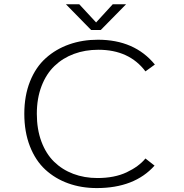

<svg xmlns="http://www.w3.org/2000/svg" viewBox="-20 -898 890 928"><path d="M589.5 -877.5 467 -753H420.5L298.5 -877.5H363L444.5 -789.5L525 -877.5ZM447.5 11Q373 11 309.8 -11.8Q246.5 -34.5 199 -78.2Q151.5 -122 124.5 -191.2Q97.5 -260.5 97.5 -348Q97.5 -435.5 125.2 -504.8Q153 -574 201.8 -617.5Q250.5 -661 314.5 -683.5Q378.5 -706 453 -706Q630.5 -706 728.5 -586L683 -553Q604.5 -657.5 455.5 -657.5Q391.5 -657.5 337.5 -637.5Q283.5 -617.5 243.5 -579.2Q203.5 -541 180.8 -481.8Q158 -422.5 158 -348Q158 -273.5 180 -214.2Q202 -155 241.2 -116.5Q280.5 -78 334 -57.8Q387.5 -37.5 451 -37.5Q533.5 -37.5 592.2 -65.2Q651 -93 683 -132L727 -97.5Q630 11 447.5 11Z"/></svg>

Font: League Mono Wide UltraLight
Style: Regular
Weight: 200
Width: 8
Designer: Tyler Finck
Foundry: The League of Moveable Type / Tyler Finck
Version: Version 2.210